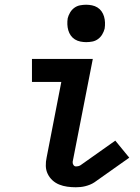

<svg xmlns="http://www.w3.org/2000/svg" viewBox="-20 -779 590 811"><path d="M300 12Q282 12 264 9.5Q246 7 230 0.5Q214 -6 201.5 -17.5Q189 -29 181.5 -44.5Q174 -60 173.5 -78Q173 -96 177 -114L239 -433H115V-530H372L287 -96Q286 -89 290 -82.5Q294 -76 301 -76Q305 -76 310 -77Q315 -78 320 -81L467 -185L526 -113L379 -9Q370 -3 360 1Q350 5 340 7.5Q330 10 320 11Q310 12 300 12ZM344 -601Q332 -601 319.5 -603.5Q307 -606 296.5 -612.5Q286 -619 279 -629Q272 -639 268.5 -651Q265 -663 264.5 -676Q264 -689 266 -702Q269 -714 276 -726Q283 -738 294 -746Q305 -754 318 -756.5Q331 -759 344 -759Q356 -759 368.5 -756.5Q381 -754 391.5 -747.5Q402 -741 409 -731Q416 -721 419.5 -709Q423 -697 423.5 -684Q424 -671 422 -658Q419 -646 412 -634Q405 -622 394 -614Q383 -606 370 -603.5Q357 -601 344 -601Z"/></svg>

Font: Lode
Style: Bold Italic
Weight: 700
Italic angle: -11°
Monospace: yes
Designer: Belleve Invis
Foundry: Belleve Invis
Version: Version 29.2.0; ttfautohint (v1.8.3)